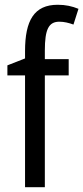

<svg xmlns="http://www.w3.org/2000/svg" viewBox="-20 -785 349 805"><path d="M268 -469V-537H168V-573C168 -662 184 -694 229 -694C249 -694 269 -689 288 -682L309 -748C282 -759 255 -765 222 -765C123 -765 85 -699 85 -571V-540L11 -511V-469H85V0H168V-469Z"/></svg>

Font: Noto Sans Devanagari UI Condensed
Style: Regular
Weight: 400
Width: 3
Designer: Jelle Bosma - Monotype Design Team
Foundry: Monotype Imaging Inc.
Version: Version 2.004